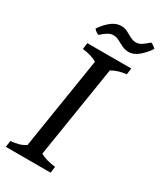

<svg xmlns="http://www.w3.org/2000/svg" viewBox="-208 -907 826 981"><g transform="rotate(30 205.0 -416.5)"><path d="M94 -63 180 -604Q147 -624 94 -630L99 -667H358L353 -630Q327 -627 307.5 -621Q288 -615 268 -604L182 -63Q214 -44 272 -37L267 0H3L8 -37Q36 -40 55.5 -45.5Q75 -51 94 -63ZM98 -752Q114 -779 143.5 -804.5Q173 -830 207 -830Q222 -830 233.5 -825.5Q245 -821 262 -811Q290 -794 310 -794Q328 -794 343.5 -804Q359 -814 380 -833Q396 -827 410 -813Q393 -785 363.5 -759Q334 -733 302 -733Q286 -733 274.5 -737.5Q263 -742 244 -752Q228 -761 218 -765Q208 -769 195 -769Q178 -769 162.5 -759.5Q147 -750 127 -732Q112 -736 98 -752Z"/></g></svg>

Font: Caladea
Style: Italic
Weight: 400
Italic angle: -9°
Designer: Carolina Giovagnoli and Andres Torresi
Foundry: Carolina Giovagnoli & Andres Torresi
Version: Version 1.001